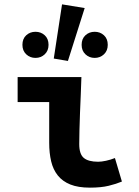

<svg xmlns="http://www.w3.org/2000/svg" viewBox="-20 -850 640 882"><path d="M393 12Q339 12 303 -2.5Q267 -17 245.5 -44Q224 -71 215 -109Q206 -147 206 -194V-381H61V-496H354Q353 -457 351 -414.5Q349 -372 347.5 -330.5Q346 -289 345 -252Q344 -215 344 -188Q344 -142 365 -124.5Q386 -107 431 -107Q446 -107 467 -111.5Q488 -116 508 -124L540 -16Q514 -5 479 3.5Q444 12 393 12ZM143 -584Q118 -584 100.5 -600.5Q83 -617 83 -644Q83 -672 100.5 -688Q118 -704 143 -704Q168 -704 185.5 -688Q203 -672 203 -644Q203 -617 185.5 -600.5Q168 -584 143 -584ZM227 -581 265 -830 369 -813 292 -570ZM415 -584Q390 -584 372.5 -600.5Q355 -617 355 -644Q355 -672 372.5 -688Q390 -704 415 -704Q440 -704 457.5 -688Q475 -672 475 -644Q475 -617 457.5 -600.5Q440 -584 415 -584Z"/></svg>

Font: Source Code Pro
Style: Bold
Weight: 700
Monospace: yes
Designer: Paul D. Hunt, Teo Tuominen
Foundry: Adobe Systems Incorporated
Version: Version 2.030;PS 1.000;hotconv 16.6.51;makeotf.lib2.5.65220